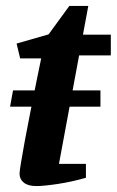

<svg xmlns="http://www.w3.org/2000/svg" viewBox="-20 -608 394 648"><path d="M14 -248 24 -303H319V-248ZM103 20Q75 20 60.5 8.5Q46 -3 46 -22Q46 -30 51 -60Q56 -90 64 -134Q72 -178 82 -227.5Q92 -277 101.5 -325.5Q111 -374 119 -411H48L36 -461L144 -492L214 -588H278L260 -491H354V-421H247L179 -55H270V-8Q221 6 174 13Q127 20 103 20Z"/></svg>

Font: Manuale
Style: Bold Italic
Weight: 700
Italic angle: -11°
Version: Version 1.002